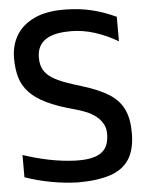

<svg xmlns="http://www.w3.org/2000/svg" viewBox="-58 -899 722 956"><g transform="rotate(-5 303.0 -421.5)"><path d="M292.7 10Q227.3 8 160.2 -4.3Q93 -16.7 29.3 -38.7V-150Q95.7 -128 159.8 -115Q224 -102 288.7 -99.3Q333.3 -98 363.3 -103.7Q393.3 -109.3 411.7 -120.5Q430 -131.7 439.7 -146Q449.3 -160.3 453.3 -176.7Q457.3 -193 458 -208.7Q460 -242.7 447.2 -266.8Q434.3 -291 412.2 -307.8Q390 -324.7 364.7 -335Q339.3 -345.3 316 -351.7Q227.3 -375 171.2 -402Q115 -429 84 -462.8Q53 -496.7 41.2 -538.5Q29.3 -580.3 29.3 -633Q29.3 -698.3 59.8 -748.7Q90.3 -799 152.2 -827Q214 -855 306.3 -853Q375.7 -852 435.2 -837.8Q494.7 -823.7 557 -794.7V-672Q502.3 -705 441.7 -724.2Q381 -743.3 321.7 -743.3Q285.7 -743.3 254.7 -737.7Q223.7 -732 201 -718.3Q178.3 -704.7 165.5 -682Q152.7 -659.3 152.7 -624.3Q152.7 -589.3 166.5 -565Q180.3 -540.7 206.8 -523.7Q233.3 -506.7 270.7 -493Q308 -479.3 355.7 -465Q437.7 -440 487.2 -408.7Q536.7 -377.3 559 -330.7Q581.3 -284 581.3 -212.7Q581.3 -129.7 549.7 -80.8Q518 -32 454 -11Q390 10 292.7 10Z"/></g></svg>

Font: Matangi Light
Style: Regular
Weight: 300
Designer: Prashant Pant
Foundry: The Graphic Ant
Version: Version 3.002